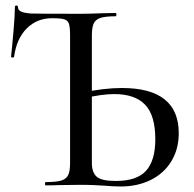

<svg xmlns="http://www.w3.org/2000/svg" viewBox="-20 -672 703 696"><path d="M357 1Q342 0 320 -1Q298 -2 270 -2L193 -1Q175 0 146 0Q143 0 143 -6Q143 -12 146 -12Q184 -12 202 -17.5Q220 -23 227 -37Q234 -51 234 -81V-544Q234 -573 230 -585.5Q226 -598 213 -602Q200 -606 169 -606Q114 -606 77 -569Q40 -532 31 -466Q30 -463 25 -463.5Q20 -464 20 -466Q24 -502 29 -560Q34 -618 34 -647Q34 -652 39.5 -652Q45 -652 45 -647Q45 -636 55.5 -630.5Q66 -625 93 -623Q125 -622 271 -622Q304 -622 350 -624L399 -625Q402 -625 402 -619Q402 -613 399 -613Q362 -613 344 -607Q326 -601 319.5 -586.5Q313 -572 313 -542V-81Q313 -47 330.5 -31.5Q348 -16 400 -16Q476 -16 509.5 -53Q543 -90 543 -167Q543 -254 506 -292.5Q469 -331 394 -331Q349 -331 280 -315L277 -336Q357 -353 422 -353Q628 -353 628 -189Q628 -132 601.5 -88Q575 -44 527 -20Q479 4 418 4Q392 4 357 1Z"/></svg>

Font: Cormorant SC Medium
Style: Regular
Weight: 500
Designer: Christian Thalmann (Catharsis Fonts)
Foundry: Catharsis Fonts
Version: Version 4.000